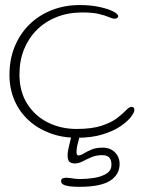

<svg xmlns="http://www.w3.org/2000/svg" viewBox="-20 -508 582 740"><path d="M276 23Q220.5 23 173.2 5.5Q126 -12 90.8 -44Q55.5 -76 36 -120.8Q16.5 -165.5 16.5 -220Q16.5 -279.5 36.8 -328.8Q57 -378 93.5 -413.8Q130 -449.5 179.5 -469Q229 -488.5 287 -488.5Q329.5 -488.5 363 -481.2Q396.5 -474 416 -464Q435.5 -454 435.5 -445.5Q435.5 -443 433.8 -440.8Q432 -438.5 429 -437.2Q426 -436 422 -436Q413.5 -436 400 -442Q386.5 -448 362.2 -454Q338 -460 297 -460Q243 -460 198.8 -442.5Q154.5 -425 122.2 -393Q90 -361 72.5 -317.5Q55 -274 55 -221.5Q55 -155 84.8 -108Q114.5 -61 164.5 -36Q214.5 -11 275 -11Q335 -11 372.8 -23.8Q410.5 -36.5 432.2 -53.5Q454 -70.5 466 -83.2Q478 -96 486.5 -96Q492 -96 494.2 -94Q496.5 -92 497.2 -89.2Q498 -86.5 498 -84Q498 -75 484.8 -57.5Q471.5 -40 444.5 -21.5Q417.5 -3 375.5 10Q333.5 23 276 23ZM286.5 212Q264 212 248.2 210Q232.5 208 224 203.2Q215.5 198.5 215.5 190.5Q215.5 181 222.5 179Q229.5 177 236.5 177Q241.5 177 250 178.2Q258.5 179.5 269 180.8Q279.5 182 289.5 182Q316 182 343.8 177.5Q371.5 173 390.5 161Q409.5 149 409.5 127Q409.5 107 400.5 98.5Q391.5 90 374 90Q350.5 90 332 98Q313.5 106 298.2 114Q283 122 268.5 122Q256 122 248.2 116Q240.5 110 240.5 89Q240.5 80.5 243.8 64.8Q247 49 251 33.5Q255 18 257 11Q260.5 -0.5 265.2 -5.2Q270 -10 277 -10Q283.5 -10 286 -5.8Q288.5 -1.5 288.5 4.5Q288.5 14.5 281.8 37.5Q275 60.5 275 78.5Q275 91 281.5 91Q291 91 303 83.5Q315 76 332.5 68.5Q350 61 376 61Q396 61 410.5 69.5Q425 78 433 92.2Q441 106.5 441 123Q441 165.5 404 188.8Q367 212 286.5 212Z"/></svg>

Font: Gluten Thin
Style: Regular
Weight: 100
Designer: Tyler Finck
Foundry: Etcetera Type Company
Version: Version 1.300